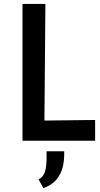

<svg xmlns="http://www.w3.org/2000/svg" viewBox="-20 -719 512 981"><path d="M95 0V-699H212L207 -103L466 -106V0ZM202 242 177 198Q201 185 209.5 159Q218 133 218 83V54H308V77Q306 132 289.5 165.5Q273 199 249.5 216.5Q226 234 202 242Z"/></svg>

Font: Ruda
Style: Bold
Weight: 700
Designer: Mariela Monsalve and Angelina Sanchez
Foundry: Mariela Monsalve and Angelina Sanchez
Version: Version 2.000